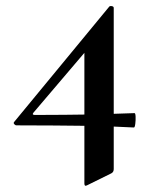

<svg xmlns="http://www.w3.org/2000/svg" viewBox="-20 -418 496 628"><path d="M34 -8Q30 -8 26.5 -12Q23 -16 27 -20L337 -396Q339 -399 345.5 -398Q352 -397 352 -392V135Q352 145 344 149L265 188Q256 193 256 182V-278L335 -338L89 -49Q86 -45 88 -43.5Q90 -42 94 -42Q148 -42 191 -42.5Q234 -43 271 -43.5Q308 -44 344 -45.5Q380 -47 420 -48Q423 -48 423.5 -36.5Q424 -25 422.5 -13Q421 -1 418 -1Q380 -3 340.5 -4.5Q301 -6 256 -6.5Q211 -7 156.5 -7.5Q102 -8 34 -8Z"/></svg>

Font: Cormorant Garamond Light
Style: Bold
Weight: 700
Version: Version 4.001